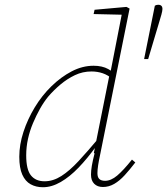

<svg xmlns="http://www.w3.org/2000/svg" viewBox="-20 -774 702 806"><path d="M644 -754Q653 -754 657.5 -749.5Q662 -745 662 -737Q662 -729 657.5 -712.5Q653 -696 644.5 -668.5Q636 -641 624 -600L602 -526H585L630 -750Q633 -752 636.5 -753Q640 -754 644 -754ZM160 12Q131 12 108.5 -0.5Q86 -13 73.5 -41Q61 -69 61 -116Q61 -167 78.5 -220.5Q96 -274 126 -323.5Q156 -373 196 -412Q236 -451 281 -474.5Q326 -498 373 -498Q391 -498 406.5 -494.5Q422 -491 434.5 -484Q447 -477 457 -468L453 -442Q433 -459 411 -466.5Q389 -474 364 -474Q327 -474 294.5 -458.5Q262 -443 233.5 -419Q205 -395 182 -368Q164 -346 148 -317.5Q132 -289 118.5 -257Q105 -225 97.5 -191Q90 -157 90 -122Q90 -62 110 -37.5Q130 -13 167 -13Q203 -13 237.5 -35Q272 -57 310 -98Q348 -139 395 -195L398 -159H383Q347 -109 310 -70.5Q273 -32 235 -10Q197 12 160 12ZM412 11Q389 11 375.5 -2.5Q362 -16 362 -41Q362 -57 365.5 -78Q369 -99 377 -130L374 -132L440 -462L443 -467L493 -723L501 -712L373 -715L377 -733L511 -745L524 -738L399 -118Q395 -100 392 -80.5Q389 -61 389 -47Q389 -30 397 -22.5Q405 -15 421 -15Q446 -15 472 -37Q498 -59 534 -104L548 -92Q525 -62 503.5 -38.5Q482 -15 459.5 -2Q437 11 412 11Z"/></svg>

Font: Source Serif 4 ExtraLight
Style: Italic
Weight: 250
Italic angle: -12°
Designer: Frank Grießhammer
Foundry: Adobe Systems Incorporated
Version: Version 4.004;hotconv 1.0.116;makeotfexe 2.5.65601